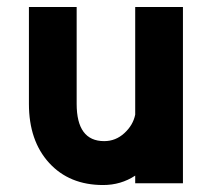

<svg xmlns="http://www.w3.org/2000/svg" viewBox="-20 -526 609 551"><path d="M368 0V-22Q327 5 276 5Q179 5 121 -58.5Q63 -122 63 -228V-506H200V-228Q200 -121 279 -121Q312 -121 337 -144Q362 -167 368 -197V-506H505V0Z"/></svg>

Font: LilGrotesk Bold
Style: Regular
Weight: 700
Designer: BSozoo
Foundry: BSozoo
Version: Version 1.001;PS 001.001;hotconv 1.0.70;makeotf.lib2.5.58329